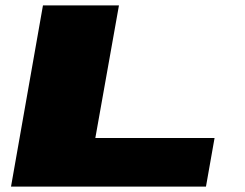

<svg xmlns="http://www.w3.org/2000/svg" viewBox="-20 -695 912 715"><path d="M21 0 140 -675H423L335 -181H779L747 0Z"/></svg>

Font: Anybody UltraExpanded Black
Style: Italic
Weight: 900
Width: 9
Italic angle: -10°
Designer: Tyler Finck
Foundry: Etcetera Type Company
Version: Version 1.010; ttfautohint (v1.8.3) -l 8 -r 50 -G 200 -x 14 